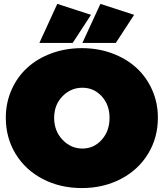

<svg xmlns="http://www.w3.org/2000/svg" viewBox="-20 -955 840 985"><path d="M9.8 -351.1Q9.8 -427.7 39.3 -494.4Q68.8 -561 120.4 -607.9Q171.9 -654.8 244.1 -681.4Q316.4 -708 399.9 -708Q483.4 -708 555.7 -681.2Q627.9 -654.3 679.4 -607.4Q731 -560.5 760.5 -494.1Q790 -427.7 790 -351.1Q790 -248.5 739.7 -166Q689.5 -83.5 600.1 -36.9Q510.7 9.8 399.9 9.8Q288.6 9.8 199.5 -36.6Q110.4 -83 60.1 -165.5Q9.8 -248 9.8 -351.1ZM182.1 -734.9 273.9 -935.1 446.8 -878.9 353 -734.9ZM402.8 -192.9Q461.4 -192.9 501.7 -237.8Q542 -282.7 542 -350.1Q542 -417.5 501.7 -461.2Q461.4 -504.9 402.8 -504.9Q342.8 -504.9 300.3 -460.9Q257.8 -417 257.8 -350.1Q257.8 -283.2 300.8 -238Q343.8 -192.9 402.8 -192.9ZM402.8 -734.9 495.1 -935.1 668 -878.9 574.2 -734.9Z"/></svg>

Font: Trueno UltraBlack
Style: Regular
Weight: 950
Designer: Julieta Ulanovsky
Foundry: Julieta Ulanovsky
Version: Version 3.001b | FøM Fix